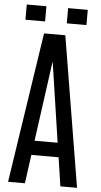

<svg xmlns="http://www.w3.org/2000/svg" viewBox="-65 -1054 573 1093"><g transform="rotate(5 221.5 -507.5)"><path d="M24.4 0H120.6L143.1 -164.1H298.8L323.2 0H418.5L276.4 -859.4H154.8ZM154.3 -246.1 216.8 -700.2H218.3L286.1 -246.1ZM278.8 -927.7H391.1V-1014.6H278.8ZM42.5 -927.7H154.8V-1014.6H42.5Z"/></g></svg>

Font: Antonio
Style: Regular
Weight: 400
Designer: Vernon Adams
Foundry: Vernon Adams
Version: Version 1.002